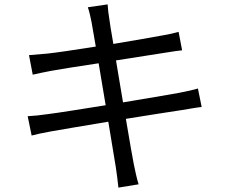

<svg xmlns="http://www.w3.org/2000/svg" viewBox="-20 -808 1040 874"><path d="M881 -405C860 -399 831 -392 793 -385C742 -376 644 -359 540 -342L508 -533C602 -548 693 -562 738 -569C764 -573 794 -578 809 -579L793 -663C776 -658 751 -652 721 -647C679 -639 590 -624 496 -608C486 -666 479 -708 478 -719C474 -741 471 -769 470 -788L380 -775C387 -754 392 -731 397 -706C399 -693 406 -652 416 -596C322 -581 234 -568 195 -564C163 -561 137 -559 112 -557L129 -468C151 -473 178 -479 210 -485C248 -492 335 -506 429 -520L461 -329C349 -311 243 -294 194 -288C168 -284 130 -280 106 -279L124 -191C146 -197 174 -203 213 -210C260 -218 363 -236 473 -254C490 -153 503 -70 507 -48C512 -18 515 12 519 46L611 31C602 3 595 -32 589 -61C584 -84 570 -167 553 -267C654 -283 752 -299 808 -307C845 -313 877 -319 898 -321Z"/></svg>

Font: Noto Sans T Chinese Regular
Style: Regular
Weight: 400
Designer: Ryoko NISHIZUKA (kana & ideographs); Paul D. Hunt (Latin, Greek & Cyrillic); Wenlong ZHANG (bopomofo); Sandoll Communica
Foundry: Adobe Systems Incorporated
Version: Version 1.000;PS 1;hotconv 1.0.78;makeotf.lib2.5.61930